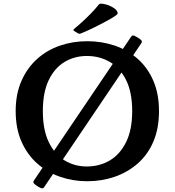

<svg xmlns="http://www.w3.org/2000/svg" viewBox="-20 -983 959 1053"><path d="M458 11Q380 11 309.5 -13.5Q239 -38 184.5 -86Q130 -134 98 -206Q66 -278 66 -374Q66 -468 98 -540Q130 -612 184.5 -660.5Q239 -709 309.5 -733Q380 -757 458 -757Q538 -757 609 -733Q680 -709 735 -660.5Q790 -612 821 -540Q852 -468 852 -374Q852 -278 821 -206Q790 -134 735 -86Q680 -38 609 -13.5Q538 11 458 11ZM456 -70Q526 -70 582 -103Q638 -136 671.5 -203.5Q705 -271 705 -373Q705 -477 671.5 -544Q638 -611 582 -643.5Q526 -676 456 -676Q389 -676 334.5 -643.5Q280 -611 247.5 -544Q215 -477 215 -373Q215 -271 247.5 -203.5Q280 -136 334.5 -103Q389 -70 456 -70ZM221 45Q215 52 206 49Q194 44 184 37.5Q174 31 166 23Q160 16 166 7L700 -783Q706 -790 715 -788Q726 -783 736.5 -776.5Q747 -770 755 -762Q761 -755 755 -746ZM387 -813Q379 -818 386 -824Q408 -842 431.5 -863.5Q455 -885 478.5 -909Q502 -933 521 -957Q527 -964 537 -963Q563 -960 582.5 -951Q602 -942 615 -931Q623 -921 625 -914.5Q627 -908 619.5 -901.5Q612 -895 592 -883Q552 -860 506 -837Q460 -814 422 -799Q414 -796 406 -801Z"/></svg>

Font: Hahmlet SemiBold
Style: Regular
Weight: 600
Version: Version 1.002